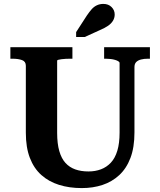

<svg xmlns="http://www.w3.org/2000/svg" viewBox="-20 -951 819 981"><path d="M272 -272Q272 -217 283 -179Q294 -141 314.5 -118.5Q335 -96 364.5 -85.5Q394 -75 432 -75Q467 -75 496 -86Q525 -97 546.5 -120Q568 -143 579.5 -181Q591 -219 591 -274V-629Q591 -634 584.5 -638Q578 -642 568 -645Q558 -648 545.5 -649.5Q533 -651 521 -651H512V-710H746V-651H735Q716 -651 700.5 -647Q685 -643 676 -634Q667 -625 667 -608V-274Q667 -198 646.5 -144Q626 -90 589 -56Q552 -22 503.5 -6Q455 10 398 10Q334 10 281.5 -6.5Q229 -23 191 -57Q153 -91 132.5 -144.5Q112 -198 112 -273V-615Q112 -637 92.5 -644Q73 -651 44 -651H33V-710H350V-651H341Q329 -651 317 -650.5Q305 -650 294.5 -648.5Q284 -647 278 -645.5Q272 -644 272 -641ZM424 -872 369 -787V-762H413L490 -797Q516 -808 532.5 -819.5Q549 -831 557.5 -845.5Q566 -860 566 -877Q566 -899 550 -915Q534 -931 508 -931Q490 -931 475 -924Q460 -917 448.5 -904Q437 -891 424 -872Z"/></svg>

Font: Roboto Serif 28pt SemiBold
Style: Regular
Weight: 600
Designer: Greg Gazdowicz
Foundry: Commercial Type
Version: Version 1.008